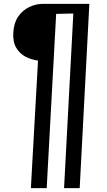

<svg xmlns="http://www.w3.org/2000/svg" viewBox="-20 -720 552 995"><path d="M140 255 177 -406Q145 -410 114.5 -425Q84 -440 65 -471Q46 -502 49 -552Q52 -602 74.5 -634.5Q97 -667 131.5 -683.5Q166 -700 202 -700H443L393 255H312L360 -650L271 -648L222 255Z"/></svg>

Font: Lora Medium
Style: Italic
Weight: 500
Italic angle: -3°
Designer: Olga Karpushina, Alexei Vanyashin (Cyrillic)
Foundry: Cyreal
Version: Version 3.004